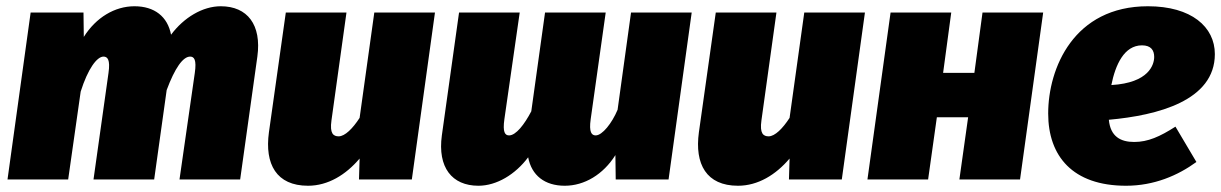

<svg xmlns="http://www.w3.org/2000/svg" viewBox="-20 -574 3905 614"><path d="M686 -554C628 -554 568 -518 527 -463C516 -521 474 -554 410 -554C347 -554 287 -518 248 -456L247 -534H78L4 0H198L238 -281C261 -354 290 -393 311 -393C324 -393 333 -383 327 -341L279 0H473L513 -286C539 -356 565 -393 588 -393C601 -393 609 -383 603 -341L554 0H748L803 -393C817 -495 771 -554 686 -554Z M965 20C1029 20 1086 -15 1130 -67L1128 0H1297L1371 -534H1177L1130 -197C1108 -163 1083 -138 1063 -138C1046 -138 1034 -147 1040 -189L1088 -534H894L840 -151C826 -49 864 20 965 20Z M1998 -534 1955 -223C1937 -180 1906 -141 1885 -141C1872 -141 1863 -151 1869 -193L1917 -534H1723L1679 -218C1657 -176 1630 -141 1608 -141C1595 -141 1587 -151 1593 -193L1642 -534H1448L1393 -141C1379 -39 1425 20 1510 20C1568 20 1628 -16 1669 -71C1680 -13 1722 20 1786 20C1849 20 1909 -16 1948 -78L1949 0H2118L2192 -534Z M2340 20C2404 20 2461 -15 2505 -67L2503 0H2672L2746 -534H2552L2505 -197C2483 -163 2458 -138 2438 -138C2421 -138 2409 -147 2415 -189L2463 -534H2269L2215 -151C2201 -49 2239 20 2340 20Z M3048 0H3242L3316 -534H3122L3096 -341H2996L3022 -534H2828L2754 0H2948L2976 -199H3076Z M3865 -401C3865 -488 3790 -554 3651 -554C3414 -554 3332 -356 3332 -211C3332 -75 3410 20 3581 20C3671 20 3747 -13 3806 -56L3739 -169C3689 -137 3651 -120 3607 -120C3564 -120 3531 -137 3526 -191C3682 -205 3865 -252 3865 -401ZM3534 -302C3547 -367 3575 -429 3632 -429C3661 -429 3671 -413 3671 -392C3671 -368 3655 -309 3534 -302Z"/></svg>

Font: Fira Sans Heavy
Style: Italic
Weight: 900
Italic angle: -8°
Designer: bBox Type GmbH & Carrois Corporate GbR & Edenspiekermann AG
Foundry: bBox Type GmbH & Carrois Corporate GbR & Edenspiekermann AG
Version: Version 4.301;PS 004.301;hotconv 1.0.88;makeotf.lib2.5.64775